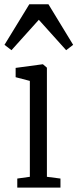

<svg xmlns="http://www.w3.org/2000/svg" viewBox="-44 -858 354 878"><path d="M35 0V-41.5L92.5 -49.5V-488L27.5 -505V-547.5L150 -564H152.5L170.5 -548.5V-49.5L232.5 -41.5V0ZM8.5 -628.5 -23.5 -653 90 -838.5H177.5L290.5 -653L258.5 -628.5L133.5 -767.5Z"/></svg>

Font: Merriweather 24pt SemiCondensed Light
Style: Regular
Weight: 300
Width: 4
Designer: Eben Sorkin
Foundry: Eben Sorkin
Version: Version 2.100